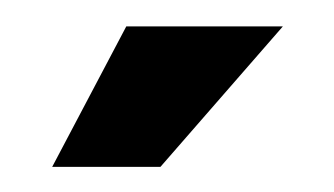

<svg xmlns="http://www.w3.org/2000/svg" viewBox="-20 -728 259 149"><path d="M20.5 -598.5H104.5L199.5 -707.5H78Z"/></svg>

Font: Anybody ExtraCondensed Black
Style: Regular
Weight: 900
Width: 2
Version: Version 1.113;gftools[0.9.25]